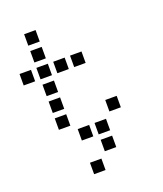

<svg xmlns="http://www.w3.org/2000/svg" viewBox="-156 -786 912 1072"><g transform="rotate(-20 300.0 -250.0)"><path d="M117 -684Q116 -684 116 -684Q116 -684 116 -683V-617Q116 -616 116 -616Q116 -616 117 -616H183Q184 -616 184 -616Q184 -616 184 -617V-683Q184 -684 184 -684Q184 -684 183 -684ZM117 -584Q116 -584 116 -584Q116 -584 116 -583V-517Q116 -516 116 -516Q116 -516 117 -516H183Q184 -516 184 -516Q184 -516 184 -517V-583Q184 -584 184 -584Q184 -584 183 -584ZM17 -484Q16 -484 16 -484Q16 -484 16 -483V-417Q16 -416 16 -416Q16 -416 17 -416H83Q84 -416 84 -416Q84 -416 84 -417V-483Q84 -484 84 -484Q84 -484 83 -484ZM117 -484Q116 -484 116 -484Q116 -484 116 -483V-417Q116 -416 116 -416Q116 -416 117 -416H183Q184 -416 184 -416Q184 -416 184 -417V-483Q184 -484 184 -484Q184 -484 183 -484ZM217 -484Q216 -484 216 -484Q216 -484 216 -483V-417Q216 -416 216 -416Q216 -416 217 -416H283Q284 -416 284 -416Q284 -416 284 -417V-483Q284 -484 284 -484Q284 -484 283 -484ZM317 -484Q316 -484 316 -484Q316 -484 316 -483V-417Q316 -416 316 -416Q316 -416 317 -416H383Q384 -416 384 -416Q384 -416 384 -417V-483Q384 -484 384 -484Q384 -484 383 -484ZM117 -384Q116 -384 116 -384Q116 -384 116 -383V-317Q116 -316 116 -316Q116 -316 117 -316H183Q184 -316 184 -316Q184 -316 184 -317V-383Q184 -384 184 -384Q184 -384 183 -384ZM117 -284Q116 -284 116 -284Q116 -284 116 -283V-217Q116 -216 116 -216Q116 -216 117 -216H183Q184 -216 184 -216Q184 -216 184 -217V-283Q184 -284 184 -284Q184 -284 183 -284ZM117 -184Q116 -184 116 -184Q116 -184 116 -183V-117Q116 -116 116 -116Q116 -116 117 -116H183Q184 -116 184 -116Q184 -116 184 -117V-183Q184 -184 184 -184Q184 -184 183 -184ZM417 -184Q416 -184 416 -184Q416 -184 416 -183V-117Q416 -116 416 -116Q416 -116 417 -116H483Q484 -116 484 -116Q484 -116 484 -117V-183Q484 -184 484 -184Q484 -184 483 -184ZM217 -84Q216 -84 216 -84Q216 -84 216 -83V-17Q216 -16 216 -16Q216 -16 217 -16H283Q284 -16 284 -16Q284 -16 284 -17V-83Q284 -84 284 -84Q284 -84 283 -84ZM317 -84Q316 -84 316 -84Q316 -84 316 -83V-17Q316 -16 316 -16Q316 -16 317 -16H383Q384 -16 384 -16Q384 -16 384 -17V-83Q384 -84 384 -84Q384 -84 383 -84ZM317 16Q316 16 316 16Q316 16 316 17V83Q316 84 316 84Q316 84 317 84H383Q384 84 384 84Q384 84 384 83V17Q384 16 384 16Q384 16 383 16ZM217 116Q216 116 216 116Q216 116 216 117V183Q216 184 216 184Q216 184 217 184H283Q284 184 284 184Q284 184 284 183V117Q284 116 284 116Q284 116 283 116Z"/></g></svg>

Font: Doto SemiBold
Style: Regular
Weight: 600
Monospace: yes
Version: Version 1.000